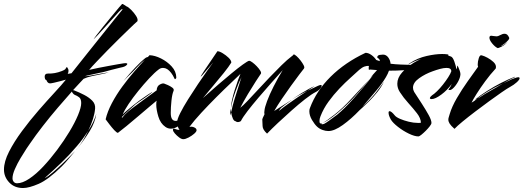

<svg xmlns="http://www.w3.org/2000/svg" viewBox="-147 -652 2637 967"><path d="M-31 295Q-74 295 -100.5 267Q-127 239 -127 202Q-127 162 -101.5 112Q-76 62 -36.5 8.5Q3 -45 46.5 -95Q90 -145 127.5 -185.5Q165 -226 185 -251Q175 -248 158 -243.5Q141 -239 125.5 -235.5Q110 -232 105 -232Q98 -232 93.5 -237Q89 -242 87 -248Q80 -252 80 -254Q79 -258 78.5 -261Q78 -264 78 -266Q78 -282 95 -281.5Q112 -281 129 -284Q146 -287 164 -294Q182 -301 184 -307Q188 -314 189 -314Q192 -314 196 -305Q198 -302 198 -295Q198 -287 194 -280L213 -283Q249 -329 288.5 -378Q328 -427 364 -472.5Q400 -518 428.5 -553Q457 -588 470 -604Q470 -604 470 -605Q470 -606 468 -606Q464 -606 452 -593Q423 -561 393.5 -528Q364 -495 344 -474Q324 -453 324 -454Q324 -455 338 -473.5Q352 -492 373 -518Q394 -544 415.5 -570Q437 -596 452 -614Q467 -632 468 -632Q471 -633 478.5 -627.5Q486 -622 490 -620Q499 -617 513.5 -602.5Q528 -588 538.5 -571.5Q549 -555 545 -545Q531 -533 507 -509.5Q483 -486 453.5 -457.5Q424 -429 395 -399Q366 -369 341 -343Q316 -317 302 -300Q322 -305 348 -310Q374 -315 400.5 -320Q427 -325 447.5 -328.5Q468 -332 475 -333Q479 -334 485 -334Q494 -334 494 -330Q494 -326 487 -321Q480 -316 471 -314Q470 -314 453.5 -310Q437 -306 415.5 -300.5Q394 -295 377 -290Q363 -287 340 -282Q317 -277 299 -273Q281 -269 281 -268Q290 -268 312.5 -272Q335 -276 360 -281Q385 -286 401 -288Q387 -283 363.5 -278.5Q340 -274 315.5 -268.5Q291 -263 274 -255Q264 -245 251 -230.5Q238 -216 221 -198Q224 -198 226 -197Q252 -187 277 -174Q302 -161 318 -144.5Q334 -128 332 -105Q328 -56 297 7Q311 -14 321.5 -36Q332 -58 338 -79Q332 -36 305 8Q278 52 244 94Q261 72 274 50Q287 28 297 7Q270 50 241 83Q212 116 202 127Q184 146 162.5 167Q141 188 121 206Q101 224 89 235Q77 246 79 245Q95 237 120.5 215Q146 193 170 170Q184 156 200 140.5Q216 125 231 109Q215 128 199 147.5Q183 167 164 186Q96 253 47.5 274Q-1 295 -31 295ZM-61 271Q-34 271 0.5 248Q35 225 71 186.5Q107 148 141 102.5Q175 57 202.5 11.5Q230 -34 246 -72.5Q262 -111 262 -133Q262 -154 251.5 -162Q241 -170 230 -174Q225 -176 220.5 -181.5Q216 -187 215 -191Q183 -155 144 -109.5Q105 -64 68.5 -17Q32 30 4 71Q0 76 -13.5 96.5Q-27 117 -43.5 144.5Q-60 172 -72 199.5Q-84 227 -84 246Q-84 256 -78 263.5Q-72 271 -61 271ZM231 109 244 94 245 93Q245 93 239.5 99.5Q234 106 231 109Z M447 17Q441 17 428.5 3.5Q416 -10 403.5 -26.5Q391 -43 385 -51Q394 -90 416.5 -132.5Q439 -175 469 -216Q499 -257 529.5 -292Q560 -327 583 -351Q566 -338 547 -317.5Q528 -297 521 -290Q509 -278 497 -266.5Q485 -255 475 -244Q505 -281 534.5 -312Q564 -343 577 -353Q580 -356 585.5 -360Q591 -364 598 -365L606 -374Q633 -373 664 -357.5Q695 -342 717.5 -317.5Q740 -293 741 -262Q741 -258 737 -254.5Q733 -251 731 -258Q724 -273 715 -285Q706 -297 695 -304Q685 -310 674 -310Q662 -310 652 -302Q632 -287 604.5 -257.5Q577 -228 549.5 -194Q522 -160 500.5 -128Q479 -96 471 -75Q477 -82 492 -95Q507 -108 524 -121.5Q541 -135 553 -144Q557 -147 570 -156Q583 -165 597.5 -175Q612 -185 621 -190Q621 -188 609.5 -179Q598 -170 582 -159Q566 -148 552.5 -139Q539 -130 536 -127Q525 -117 510.5 -104Q496 -91 484 -80Q472 -69 468 -64Q466 -60 467 -59Q468 -58 471 -62Q480 -75 498 -90Q516 -105 537.5 -120.5Q559 -136 576 -149Q596 -164 612.5 -175.5Q629 -187 642 -197Q643 -218 657.5 -226Q672 -234 680 -231Q686 -229 698.5 -223.5Q711 -218 721 -210.5Q731 -203 727 -194Q720 -178 716.5 -144.5Q713 -111 713 -83Q713 -43 738 -43Q751 -43 773 -57Q781 -62 785 -62Q788 -62 788 -59Q788 -55 783 -47.5Q778 -40 776 -38Q764 -25 747.5 -14.5Q731 -4 714 -4Q707 -4 700 -6Q693 -8 686 -13Q661 -30 650.5 -65Q640 -100 640 -125Q640 -131 640.5 -136Q641 -141 642 -145Q631 -136 605.5 -114.5Q580 -93 549 -66.5Q518 -40 490 -17Q462 6 447 17Z M776 49Q767 49 755 40Q743 31 733.5 20Q724 9 724 2Q724 -4 728 -4Q732 -4 739 -1Q746 2 757 2Q751 -6 748 -16.5Q745 -27 745 -36Q745 -51 760.5 -82Q776 -113 800.5 -152Q825 -191 850.5 -229Q876 -267 897 -296.5Q918 -326 927 -338Q900 -307 883 -286.5Q866 -266 864 -266Q862 -266 881 -295Q900 -324 948 -394Q958 -394 974.5 -384Q991 -374 1004.5 -361Q1018 -348 1018 -337Q1006 -317 980 -284.5Q954 -252 925 -218Q896 -184 875 -158Q879 -161 901 -181Q923 -201 954.5 -228Q986 -255 1018.5 -282Q1051 -309 1076 -327Q1101 -345 1108 -346Q1113 -346 1124 -338Q1135 -330 1146 -318.5Q1157 -307 1163.5 -296.5Q1170 -286 1167 -281Q1160 -271 1141.5 -242.5Q1123 -214 1101.5 -178Q1080 -142 1063 -109Q1076 -119 1098.5 -142.5Q1121 -166 1150 -197.5Q1179 -229 1210 -261.5Q1241 -294 1270.5 -323Q1300 -352 1324 -370L1328 -373L1332 -378Q1337 -378 1347 -369Q1357 -360 1367 -347Q1377 -334 1382.5 -323Q1388 -312 1384 -307Q1378 -300 1360 -276Q1342 -252 1318 -219Q1294 -186 1271.5 -152.5Q1249 -119 1234 -93L1317 -146Q1327 -152 1317 -145Q1307 -138 1291.5 -126.5Q1276 -115 1268 -108Q1265 -105 1260.5 -98Q1256 -91 1259 -94Q1275 -108 1300.5 -126Q1326 -144 1353 -162.5Q1380 -181 1402 -195Q1383 -185 1363 -174.5Q1343 -164 1323 -150L1341 -163Q1352 -171 1371 -182.5Q1390 -194 1409 -204.5Q1428 -215 1437 -218L1402 -195L1455 -220Q1460 -222 1463 -223Q1466 -224 1468 -224Q1478 -224 1469.5 -211Q1461 -198 1446 -190Q1422 -178 1389.5 -152.5Q1357 -127 1321.5 -95.5Q1286 -64 1253.5 -33.5Q1221 -3 1198 21Q1176 1 1175.5 -17Q1175 -35 1174 -51Q1174 -54 1185 -76Q1183 -86 1185 -95Q1186 -110 1198 -142.5Q1210 -175 1231 -216.5Q1252 -258 1277 -299Q1251 -270 1219 -234Q1187 -198 1155.5 -161Q1124 -124 1100 -93Q1076 -62 1066 -42Q1058 -37 1051 -37Q1045 -37 1038 -42Q1031 -43 1025.5 -55.5Q1020 -68 1017 -86Q1017 -83 1016 -79.5Q1015 -76 1015 -73V-72Q1014 -72 1013 -79Q1012 -86 1013 -90L1016 -106V-103Q1016 -99 1016.5 -95Q1017 -91 1017 -86Q1023 -115 1033.5 -150.5Q1044 -186 1054.5 -217Q1065 -248 1069 -263Q1064 -254 1055.5 -234Q1047 -214 1039.5 -192.5Q1032 -171 1028 -159Q1022 -137 1020 -127.5Q1018 -118 1016 -107Q1016 -123 1021.5 -148Q1027 -173 1035.5 -200Q1044 -227 1052 -249Q1060 -271 1064 -280Q1049 -265 1015.5 -233.5Q982 -202 942.5 -162.5Q903 -123 866.5 -83.5Q830 -44 807 -13Q811 -14 817 -14Q825 -14 834 -9Q843 -4 843 4Q843 11 831 21.5Q819 32 803 40.5Q787 49 776 49Z M1507 8Q1493 8 1477.5 2.5Q1462 -3 1450 -14Q1438 -25 1424.5 -47.5Q1411 -70 1411 -92Q1411 -101 1414 -108Q1446 -194 1518 -265.5Q1590 -337 1694 -386Q1708 -386 1723 -375.5Q1738 -365 1748 -350L1766 -344Q1765 -355 1759 -357.5Q1753 -360 1753 -365Q1755 -374 1766 -375.5Q1777 -377 1782 -377Q1798 -377 1808.5 -362.5Q1819 -348 1820 -331Q1844 -328 1870 -327Q1896 -326 1915.5 -325.5Q1935 -325 1937 -325H1940Q1943 -325 1943 -321Q1943 -314 1935 -309Q1925 -301 1888.5 -298.5Q1852 -296 1812 -296Q1807 -281 1797 -264Q1787 -247 1774 -229Q1765 -216 1747 -194.5Q1729 -173 1710 -151Q1691 -129 1678 -114Q1687 -122 1707.5 -142.5Q1728 -163 1741 -179Q1746 -185 1756 -198.5Q1766 -212 1775.5 -224.5Q1785 -237 1787 -241Q1774 -214 1754 -189Q1734 -164 1714 -144Q1694 -124 1680 -111.5Q1666 -99 1664 -97Q1622 -53 1579.5 -22.5Q1537 8 1507 8ZM1475 -26Q1480 -26 1487 -29Q1498 -35 1515.5 -48Q1533 -61 1552 -75Q1569 -89 1590 -109.5Q1611 -130 1636 -158Q1658 -183 1683 -212.5Q1708 -242 1732 -274L1717 -260Q1724 -267 1734.5 -279.5Q1745 -292 1752 -299Q1721 -301 1715 -302Q1714 -300 1712 -300Q1710 -300 1710 -307Q1710 -309 1710 -312.5Q1710 -316 1711 -320Q1701 -321 1689 -317Q1677 -313 1662 -300Q1645 -284 1618 -260Q1591 -236 1562 -205.5Q1533 -175 1507.5 -140Q1482 -105 1467 -66Q1462 -54 1462 -42Q1462 -25 1477 -32Q1472 -29 1472 -28Q1472 -26 1475 -26ZM1477 -32Q1496 -42 1537.5 -74.5Q1579 -107 1622 -154Q1636 -169 1654 -188.5Q1672 -208 1689 -226Q1706 -244 1715 -254Q1692 -226 1672.5 -203.5Q1653 -181 1635 -161Q1593 -116 1549.5 -80Q1506 -44 1477 -32Z M1960 35Q1941 35 1912 21Q1883 7 1857.5 -13Q1832 -33 1822 -49Q1810 -70 1810 -84Q1810 -92 1815 -92Q1824 -92 1841 -71Q1848 -62 1867.5 -53.5Q1887 -45 1911.5 -39Q1936 -33 1957 -33Q1962 -33 1965.5 -33Q1969 -33 1973 -34Q1972 -57 1953 -81.5Q1934 -106 1909.5 -133Q1885 -160 1867 -188Q1854 -208 1854 -230Q1854 -260 1878 -287Q1902 -314 1937 -336Q1946 -341 1955 -346Q1964 -351 1973 -355Q1957 -350 1941 -343Q1925 -336 1911 -328H1910Q1909 -328 1912 -330.5Q1915 -333 1917 -334Q1957 -360 2001.5 -370Q2046 -380 2080 -380Q2088 -380 2095 -379.5Q2102 -379 2108 -378Q2111 -377 2112 -375Q2113 -373 2108 -373L2125 -367Q2134 -363 2141.5 -341.5Q2149 -320 2152 -303Q2152 -303 2152.5 -303.5Q2153 -304 2153 -305Q2155 -310 2155 -313.5Q2155 -317 2156 -321Q2157 -323 2161 -314.5Q2165 -306 2168.5 -295.5Q2172 -285 2172 -278Q2171 -260 2159 -239Q2147 -218 2133.5 -206Q2120 -194 2111 -201Q2122 -213 2128 -229Q2106 -198 2075.5 -175.5Q2045 -153 2027 -153Q2018 -153 2018 -158Q2018 -161 2022.5 -166Q2027 -171 2029 -172Q2039 -178 2054 -192.5Q2069 -207 2084 -226Q2099 -245 2110.5 -263Q2122 -281 2126 -293Q2126 -310 2102 -310Q2088 -310 2069.5 -305Q2051 -300 2032 -293Q1995 -280 1964 -258Q1933 -236 1933 -210Q1933 -200 1939 -189Q1958 -160 1978 -129Q1998 -98 2012 -72.5Q2026 -47 2026 -33Q2026 -27 2017.5 -16Q2009 -5 1997.5 6.5Q1986 18 1975.5 26.5Q1965 35 1960 35Z M2359 -410Q2346 -416 2332 -433Q2318 -450 2318 -462Q2318 -472 2327 -472Q2332 -472 2339 -470.5Q2346 -469 2353 -469Q2362 -469 2373 -475.5Q2384 -482 2395 -482Q2409 -482 2417 -463Q2420 -458 2412 -449Q2404 -440 2393.5 -432Q2383 -424 2376 -420Q2381 -420 2392 -427.5Q2403 -435 2410 -442Q2397 -426 2380 -417.5Q2363 -409 2359 -410ZM2142 -3Q2124 -19 2117.5 -29.5Q2111 -40 2111 -49Q2111 -56 2113.5 -63Q2116 -70 2118 -78Q2129 -115 2154 -158Q2179 -201 2208.5 -242.5Q2238 -284 2261 -316Q2259 -318 2259 -328Q2259 -342 2264.5 -359.5Q2270 -377 2280 -373Q2292 -370 2308.5 -361Q2325 -352 2338 -340Q2351 -328 2351 -314Q2351 -311 2349 -305H2348Q2322 -277 2297 -243Q2272 -209 2253.5 -179.5Q2235 -150 2228 -135Q2234 -138 2241 -143Q2248 -148 2256 -155Q2251 -152 2247.5 -151Q2244 -150 2246 -151Q2272 -172 2306.5 -194Q2341 -216 2377 -234.5Q2413 -253 2445 -265H2447Q2449 -265 2444.5 -262.5Q2440 -260 2433 -257Q2426 -254 2414 -247.5Q2402 -241 2387 -232Q2401 -238 2416 -246Q2431 -254 2447 -259Q2452 -261 2456.5 -262Q2461 -263 2463 -263Q2470 -263 2470 -258Q2470 -251 2456 -238Q2442 -225 2420 -213Q2407 -206 2379.5 -187Q2352 -168 2317 -142.5Q2282 -117 2246.5 -90Q2211 -63 2183 -40Q2155 -17 2142 -3ZM2256 -155Q2261 -157 2266.5 -160.5Q2272 -164 2274 -165Q2293 -178 2324.5 -195.5Q2356 -213 2387 -232Q2337 -208 2308 -190Q2279 -172 2256 -155Z"/></svg>

Font: Smooch
Style: Regular
Weight: 400
Designer: Robert E. Leuschke
Foundry: Robert E. Leuschke
Version: Version 1.010; ttfautohint (v1.8.3)